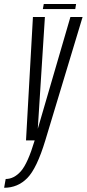

<svg xmlns="http://www.w3.org/2000/svg" viewBox="-90 -680 420 930"><path d="M36 0 69.5 -597.5H127.5L93 -56L251 -597.5H310L129.5 0Q88.5 135.5 42.2 182.5Q-4 229.5 -70 229.5L-62.5 187Q-22 187 11.5 149Q44.5 111.5 78 0ZM117.5 -636 122 -660.5H278.5L274.5 -636Z"/></svg>

Font: Anybody Condensed Light
Style: Italic
Weight: 300
Width: 3
Italic angle: -10°
Designer: Tyler Finck
Foundry: Etcetera Type Company
Version: Version 1.010; ttfautohint (v1.8.3) -l 8 -r 50 -G 200 -x 14 